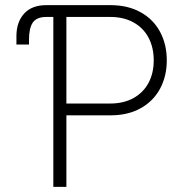

<svg xmlns="http://www.w3.org/2000/svg" viewBox="-20 -727 722 747"><path d="M43.9 -553.7V-588.9Q44.9 -643.6 75 -675.3Q105 -707 160.2 -707H409.2Q477.5 -707 527.1 -679.4Q576.7 -651.9 602.8 -603Q628.9 -554.2 628.9 -492.2Q628.9 -430.7 602.8 -382.1Q576.7 -333.5 527.3 -305.9Q478 -278.3 410.2 -278.3H238.3V0H187.5V-661.1H161.1Q122.6 -661.1 107.7 -639.4Q92.8 -617.7 92.8 -572.3V-553.7ZM408.2 -324.2Q461.4 -324.2 499.8 -345.7Q538.1 -367.2 558.1 -405Q578.1 -442.9 578.1 -492.2Q578.1 -542 558.1 -580.1Q538.1 -618.2 499.8 -639.6Q461.4 -661.1 408.2 -661.1H238.3V-324.2Z"/></svg>

Font: Pretendard Std ExtraLight
Style: Regular
Weight: 200
Designer: Base glyphs from Inter by Rasmus Andersson; Hangeul glyphs from Noto Sans CJK(Source Han Sans) by Jang Soo-young and Kan
Foundry: Kil Hyung-jin
Version: Version 1.309